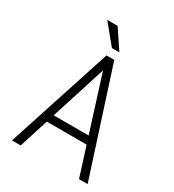

<svg xmlns="http://www.w3.org/2000/svg" viewBox="-211 -1011 1021 1129"><g transform="rotate(30 300.0 -447.0)"><path d="M441.9 -198.2H171.4L108.4 0H49.3L280.8 -710.9H333.5L563 0H504.4ZM188 -250.5H425.3L307.1 -624.5ZM337.4 -764.2H286.6L180.2 -894H250.5Z"/></g></svg>

Font: Roboto Mono Light
Style: Regular
Weight: 300
Designer: Google
Version: Version 2.000985; 2015; ttfautohint (v1.3)